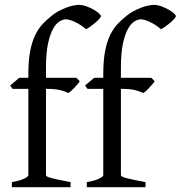

<svg xmlns="http://www.w3.org/2000/svg" viewBox="-20 -777 750 797"><path d="M398.9 -710Q398.9 -706.1 391.8 -698.2Q384.8 -690.4 375 -682.1Q365.2 -673.8 354.7 -666.5Q344.2 -659.2 336.9 -655.8Q325.2 -666 313.2 -673.6Q301.3 -681.2 290.3 -686.3Q279.3 -691.4 269.8 -694.1Q260.3 -696.8 253.9 -696.8Q241.2 -696.8 226.8 -688Q212.4 -679.2 200 -656.7Q187.5 -634.3 179.2 -595.5Q170.9 -556.6 170.9 -496.1V-454.1H296.9L311 -439.9Q306.6 -433.1 300 -425.5Q293.5 -418 286.9 -410.9Q280.3 -403.8 273.9 -398.4Q267.6 -393.1 263.2 -391.1Q252 -397 231 -402.6Q210 -408.2 170.9 -408.2V-49.8Q170.9 -46.9 176 -43.9Q181.2 -41 193.4 -37.8Q205.6 -34.7 224.9 -30.5Q244.1 -26.4 272.9 -21V0H29.3V-21Q63 -26.9 80.3 -35.4Q97.7 -43.9 97.7 -49.8V-408.2H32.2L22 -421.9L60.1 -454.1H97.7V-469.2Q97.7 -526.9 105.5 -566.2Q113.3 -605.5 126.7 -632.6Q140.1 -659.7 157.7 -678Q175.3 -696.3 194.8 -711.9Q208 -722.7 223.6 -731Q239.3 -739.3 254.6 -745.1Q270 -751 283.9 -753.9Q297.9 -756.8 307.1 -756.8Q322.3 -756.8 338.4 -751Q354.5 -745.1 367.9 -737.5Q381.3 -730 390.1 -722.2Q398.9 -714.4 398.9 -710ZM710 -710Q710 -706.1 702.9 -698.2Q695.8 -690.4 686 -682.1Q676.3 -673.8 665.8 -666.5Q655.3 -659.2 647.9 -655.8Q636.2 -666 624.3 -673.6Q612.3 -681.2 601.3 -686.3Q590.3 -691.4 580.8 -694.1Q571.3 -696.8 564.9 -696.8Q552.2 -696.8 537.8 -688Q523.4 -679.2 511 -656.7Q498.5 -634.3 490.2 -595.5Q481.9 -556.6 481.9 -496.1V-454.1H607.9L622.1 -439.9Q617.7 -433.1 611.1 -425.5Q604.5 -418 597.9 -410.9Q591.3 -403.8 585 -398.4Q578.6 -393.1 574.2 -391.1Q563 -397 542 -402.6Q521 -408.2 481.9 -408.2V-49.8Q481.9 -46.9 487.1 -43.9Q492.2 -41 504.4 -37.8Q516.6 -34.7 535.9 -30.5Q555.2 -26.4 584 -21V0H340.3V-21Q374 -26.9 391.4 -35.4Q408.7 -43.9 408.7 -49.8V-408.2H343.3L333 -421.9L371.1 -454.1H408.7V-469.2Q408.7 -526.9 416.5 -566.2Q424.3 -605.5 437.7 -632.6Q451.2 -659.7 468.8 -678Q486.3 -696.3 505.9 -711.9Q519 -722.7 534.7 -731Q550.3 -739.3 565.7 -745.1Q581.1 -751 595 -753.9Q608.9 -756.8 618.2 -756.8Q633.3 -756.8 649.4 -751Q665.5 -745.1 679 -737.5Q692.4 -730 701.2 -722.2Q710 -714.4 710 -710Z"/></svg>

Font: Gentium
Style: Regular
Weight: 400
Designer: J. Victor Gaultney
Version: Version 1.03; 2011; OFL 1.1 release